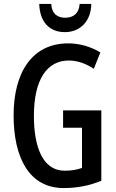

<svg xmlns="http://www.w3.org/2000/svg" viewBox="-20 -944 590 974"><path d="M443 -924H384C381 -875 351 -854 311 -854C270 -854 242 -876 240 -924H179C182 -830 233 -781 309 -781C386 -781 442 -836 443 -924ZM300 -384V-296H396V-92C370 -83 343 -78 308 -78C197 -78 152 -198 152 -356C152 -540 218 -637 329 -637C372 -637 415 -622 456 -595L489 -678C441 -707 385 -724 326 -724C142 -724 49 -575 49 -359C49 -144 128 10 303 10C371 10 433 -2 494 -27V-384Z"/></svg>

Font: Noto Sans Malayalam ExtraCondensed Medium
Style: Regular
Weight: 500
Width: 2
Designer: Jelle Bosma - Monotype Design Team
Foundry: Monotype Imaging Inc.
Version: Version 2.104